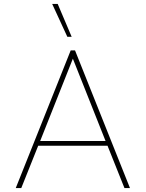

<svg xmlns="http://www.w3.org/2000/svg" viewBox="-20 -955 740 975"><path d="M245 -935H273L344 -768H322ZM339 -699H361L640 0H612L526 -215H174L88 0H60ZM516 -239 350 -657 184 -239Z"/></svg>

Font: Prompt Thin
Style: Regular
Weight: 250
Designer: Katatrad Team
Foundry: CadsonDemak
Version: Version 1.001